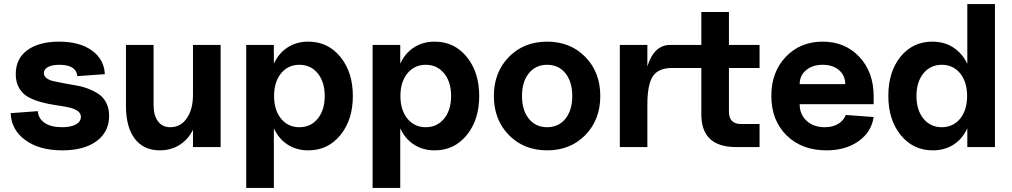

<svg xmlns="http://www.w3.org/2000/svg" viewBox="-20 -720 4957 940"><path d="M285.2 16.1Q172.4 16.1 103.8 -34.2Q35.2 -84.5 32.2 -166L165 -175.8Q168 -139.2 199 -118.2Q230 -97.2 284.2 -97.2Q327.1 -97.2 351.6 -110.8Q376 -124.5 376 -147.9Q376 -166.5 358.4 -178Q340.8 -189.5 312.7 -195.1Q284.7 -200.7 250.7 -205.6Q216.8 -210.4 182.6 -219.7Q148.4 -229 120.4 -243.7Q92.3 -258.3 74.7 -287.1Q57.1 -315.9 57.1 -356.9Q57.1 -433.6 114.5 -474.9Q171.9 -516.1 269 -516.1Q370.1 -516.1 430.2 -472.7Q490.2 -429.2 493.2 -356.9L358.9 -347.2Q353 -402.8 271 -402.8Q234.4 -402.8 214.6 -391.6Q194.8 -380.4 194.8 -361.8Q194.8 -347.2 208.5 -336.9Q222.2 -326.7 244.6 -322Q267.1 -317.4 295.9 -311.8Q324.7 -306.2 354.5 -301.3Q384.3 -296.4 413.1 -285.2Q441.9 -273.9 464.4 -258.5Q486.8 -243.2 500.5 -216.1Q514.2 -189 514.2 -152.8Q514.2 -74.2 452.9 -29.1Q391.6 16.1 285.2 16.1Z M762.7 16.1Q683.1 16.1 639.9 -40.8Q596.7 -97.7 596.7 -201.2V-500H731.9V-207Q731.9 -154.8 753.4 -126Q774.9 -97.2 814 -97.2Q864.3 -97.2 894.5 -140.9Q924.8 -184.6 924.8 -256.8V-500H1060.1V0H924.8V-85Q901.4 -37.1 859.1 -10.5Q816.9 16.1 762.7 16.1Z M1489.7 16.1Q1431.6 16.1 1387.9 -12.2Q1344.2 -40.5 1320.8 -91.8V200.2H1185.5V-500H1320.8V-408.2Q1344.2 -459.5 1387.9 -487.8Q1431.6 -516.1 1489.7 -516.1Q1585.4 -516.1 1646.5 -441.4Q1707.5 -366.7 1707.5 -250Q1707.5 -133.3 1646.5 -58.6Q1585.4 16.1 1489.7 16.1ZM1356 -139.2Q1390.1 -97.2 1445.8 -97.2Q1501.5 -97.2 1535.6 -139.2Q1569.8 -181.2 1569.8 -250Q1569.8 -318.8 1535.6 -360.8Q1501.5 -402.8 1445.8 -402.8Q1390.1 -402.8 1356 -360.8Q1321.8 -318.8 1321.8 -250Q1321.8 -181.2 1356 -139.2Z M2108.4 16.1Q2050.3 16.1 2006.6 -12.2Q1962.9 -40.5 1939.5 -91.8V200.2H1804.2V-500H1939.5V-408.2Q1962.9 -459.5 2006.6 -487.8Q2050.3 -516.1 2108.4 -516.1Q2204.1 -516.1 2265.1 -441.4Q2326.2 -366.7 2326.2 -250Q2326.2 -133.3 2265.1 -58.6Q2204.1 16.1 2108.4 16.1ZM1974.6 -139.2Q2008.8 -97.2 2064.5 -97.2Q2120.1 -97.2 2154.3 -139.2Q2188.5 -181.2 2188.5 -250Q2188.5 -318.8 2154.3 -360.8Q2120.1 -402.8 2064.5 -402.8Q2008.8 -402.8 1974.6 -360.8Q1940.4 -318.8 1940.4 -250Q1940.4 -181.2 1974.6 -139.2Z M2845.7 -58.8Q2772.5 16.1 2658.7 16.1Q2544.9 16.1 2471.4 -58.8Q2397.9 -133.8 2397.9 -250Q2397.9 -366.2 2471.4 -441.2Q2544.9 -516.1 2658.7 -516.1Q2772.5 -516.1 2845.7 -441.2Q2918.9 -366.2 2918.9 -250Q2918.9 -133.8 2845.7 -58.8ZM2569.1 -138.7Q2602.5 -97.2 2658.7 -97.2Q2714.8 -97.2 2748.3 -138.7Q2781.7 -180.2 2781.7 -250Q2781.7 -319.8 2748.3 -361.3Q2714.8 -402.8 2658.7 -402.8Q2602.5 -402.8 2569.1 -361.3Q2535.6 -319.8 2535.6 -250Q2535.6 -180.2 2569.1 -138.7Z M3014.6 0V-500H3149.4V-395Q3182.1 -500 3260.7 -500H3413.6V-661.1H3548.8V-500H3698.7V-387.2H3548.8V-172.9Q3548.8 -112.8 3608.4 -112.8H3698.7V0H3583.5Q3413.6 0 3413.6 -160.2V-387.2H3270.5Q3203.6 -387.2 3176.5 -346.9Q3149.4 -306.6 3149.4 -208V0Z M4026.4 16.1Q3905.3 16.1 3830.8 -57.4Q3756.3 -130.9 3756.3 -251Q3756.3 -367.2 3827.1 -441.7Q3897.9 -516.1 4007.3 -516.1Q4117.7 -516.1 4187.5 -441.4Q4257.3 -366.7 4257.3 -248V-210H3895Q3895 -159.7 3929.2 -128.4Q3963.4 -97.2 4018.1 -97.2Q4055.7 -97.2 4082.8 -113Q4109.9 -128.9 4121.1 -157.2L4257.3 -147Q4246.1 -73.2 4183.1 -28.6Q4120.1 16.1 4026.4 16.1ZM4118.2 -308.1Q4118.2 -350.6 4087.6 -376.7Q4057.1 -402.8 4007.3 -402.8Q3958 -402.8 3926.5 -376.5Q3895 -350.1 3895 -308.1Z M4546.9 16.1Q4450.7 16.1 4389.9 -58.6Q4329.1 -133.3 4329.1 -251Q4329.1 -368.7 4388.9 -442.4Q4448.7 -516.1 4544.9 -516.1Q4603 -516.1 4647.2 -487.5Q4691.4 -459 4715.8 -407.2V-700.2H4851.1V0H4715.8V-91.8Q4692.4 -40.5 4648.7 -12.2Q4605 16.1 4546.9 16.1ZM4501 -139.2Q4535.2 -97.2 4590.8 -97.2Q4646.5 -97.2 4680.7 -139.2Q4714.8 -181.2 4714.8 -250Q4714.8 -318.8 4680.7 -360.8Q4646.5 -402.8 4590.8 -402.8Q4535.2 -402.8 4501 -360.8Q4466.8 -318.8 4466.8 -250Q4466.8 -181.2 4501 -139.2Z"/></svg>

Font: Uncut Sans
Style: Bold
Weight: 700
Designer: Kasper Nordkvist
Foundry: UNCUT.wtf
Version: Version 1.304;Glyphs 3.2 (3246)